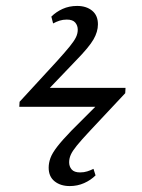

<svg xmlns="http://www.w3.org/2000/svg" viewBox="-20 -573 477 647"><path d="M215 54Q184 54 164 38Q144 22 144 -8Q144 -24 150 -40.5Q156 -57 173 -79Q190 -101 221 -133L301 -213H45L46 -230L172 -367Q200 -398 215 -416.5Q230 -435 236 -447.5Q242 -460 242 -473Q242 -487 233.5 -497Q225 -507 205 -507Q192 -507 181 -503.5Q170 -500 159 -494L153 -517Q169 -533 191 -543Q213 -553 240 -553Q271 -553 290.5 -537Q310 -521 310 -491Q310 -466 295 -440Q280 -414 236 -369L148 -277H403L402 -259L283 -132Q254 -101 239 -82.5Q224 -64 218.5 -51.5Q213 -39 213 -26Q213 -12 221.5 -2Q230 8 250 8Q263 8 274 4.5Q285 1 295 -4L302 18Q286 34 263.5 44Q241 54 215 54Z"/></svg>

Font: Literata 36pt Light
Style: Italic
Weight: 300
Italic angle: -2°
Designer: Latin by Veronika Burian and Jose Scaglione. Greek by Irene Vlachou. Cyrillic by Vera Evstafieva
Foundry: TypeTogether
Version: Version 3.002